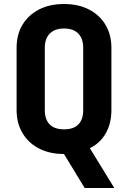

<svg xmlns="http://www.w3.org/2000/svg" viewBox="-20 -760 640 960"><path d="M403.3 180 292.1 -2.9 319.9 9Q315.9 9 310.7 9.5Q305.5 10 300 10Q228.8 10 175.4 -17.3Q122.1 -44.7 92.6 -94.5Q63 -144.2 63 -209.2V-520.8Q63 -587.6 92.6 -636.5Q122.1 -685.3 175.4 -712.7Q228.8 -740 300 -740Q371.4 -740 424.6 -712.7Q477.9 -685.3 507.4 -636Q537 -586.8 537 -520.8V-209.2Q537 -143.9 509.3 -94.4Q481.5 -44.8 429.4 -18.9L551.5 180ZM300 -113.3Q348.8 -113.3 372.4 -138.4Q396 -163.5 396 -209.2V-520.8Q396 -567.5 371.1 -592.5Q346.3 -617.5 300 -617.5Q254.6 -617.5 229.3 -592.5Q204 -567.5 204 -520.8V-209.2Q204 -163.5 228 -138.4Q252 -113.3 300 -113.3Z"/></svg>

Font: JetBrains Mono
Style: Regular
Weight: 400
Monospace: yes
Designer: Philipp Nurullin, Konstantin Bulenkov
Foundry: JetBrains
Version: Version 2.305